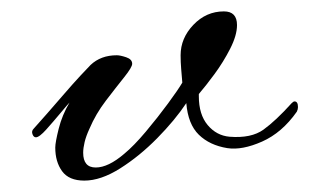

<svg xmlns="http://www.w3.org/2000/svg" viewBox="-20 -319 543 337"><path d="M128 -2Q101 -2 89 -18.5Q77 -35 77 -60Q77 -69 83 -93Q89 -117 102 -139Q99 -136 86.5 -121Q74 -106 61.5 -92Q49 -78 43 -78Q39 -78 37 -83.5Q35 -89 39 -93Q48 -103 62.5 -119.5Q77 -136 92.5 -154Q108 -172 121 -186Q134 -200 139 -205Q157 -222 185 -222Q191 -222 201.5 -218.5Q212 -215 212 -207Q212 -201 198 -183.5Q184 -166 166 -142.5Q148 -119 137 -93Q131 -80 128.5 -69.5Q126 -59 126 -51Q126 -25 148 -25Q170 -25 198 -49Q215 -63 236 -88Q257 -113 275 -137.5Q293 -162 300 -174Q299 -186 298 -198Q297 -210 297 -222Q297 -252 319.5 -275.5Q342 -299 373 -299Q396 -299 396 -275Q396 -257 384 -233.5Q372 -210 356.5 -189Q341 -168 329 -154V-150Q329 -118 344.5 -99.5Q360 -81 383 -79Q421 -76 442.5 -91.5Q464 -107 492 -138Q495 -141 497 -141Q503 -141 503 -131Q503 -127 501 -123Q475 -86 440 -70.5Q405 -55 379 -59Q348 -64 329 -82.5Q310 -101 307 -138Q287 -108 256 -76.5Q225 -45 191 -23.5Q157 -2 128 -2Z"/></svg>

Font: Corinthia
Style: Bold
Weight: 700
Designer: Robert E. Leuschke
Foundry: Robert E. Leuschke
Version: Version 1.013; ttfautohint (v1.8.3)